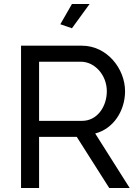

<svg xmlns="http://www.w3.org/2000/svg" viewBox="-20 -938 697 958"><path d="M339 -797 427 -918H339L281 -817ZM85 0H175V-255H363L525 0H627L455 -272C545 -295 604 -384 604 -483C604 -595 514 -710 389 -710H85ZM175 -335V-630H384C453 -630 513 -563 513 -483C513 -405 464 -335 390 -335Z"/></svg>

Font: FIGSv2-sans-serif Medium
Style: Regular
Weight: 500
Designer: Matt McInerney, Pablo Impallari, Rodrigo Fuenzalida,Mirko Velimirovic
Foundry: Matt McInerney, Pablo Impallari, Rodrigo Fuenzalida
Version: Version 4.021;hotconv 1.0.109;makeotfexe 2.5.65596